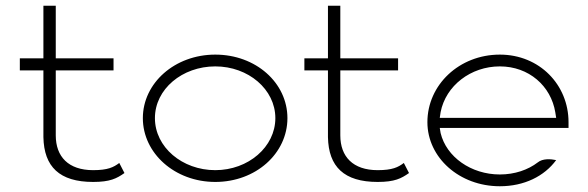

<svg xmlns="http://www.w3.org/2000/svg" viewBox="-20 -652 2047 668"><path d="M49 -407H131V-175C133 -72 187 -19 304 -19C363 -19 386 -31 413 -50L395 -85C375 -70 355 -60 304 -60C218 -60 174 -107 174 -181V-407H375V-449H174V-632H131V-449H49Z M477 -241C477 -119 588 -19 729 -19C870 -19 980 -118 980 -241C980 -364 870 -462 729 -462C588 -462 477 -363 477 -241ZM519 -241C519 -342 614 -421 729 -421C844 -421 938 -341 938 -241C938 -141 844 -60 729 -60C614 -60 519 -140 519 -241Z M1039 -407H1121V-175C1123 -72 1177 -19 1294 -19C1353 -19 1376 -31 1403 -50L1385 -85C1365 -70 1345 -60 1294 -60C1208 -60 1164 -107 1164 -181V-407H1365V-449H1164V-632H1121V-449H1039Z M1467 -227C1467 -104 1578 -4 1719 -4C1804 -4 1874 -39 1915 -95C1896 -99 1868 -101 1851 -87C1817 -61 1771 -45 1719 -45C1619 -45 1533 -106 1513 -189L1510 -207H1958V-227C1958 -357 1857 -462 1719 -462C1578 -462 1467 -357 1467 -227ZM1510 -242 1513 -262C1531 -354 1618 -421 1719 -421C1820 -421 1897 -353 1912 -261L1915 -242Z"/></svg>

Font: Charger Sport
Style: HLExt
Weight: 100
Designer: Jasper
Foundry: Cannot Into Space Fonts
Version: Version 1.1